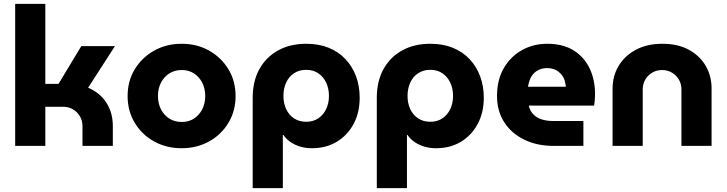

<svg xmlns="http://www.w3.org/2000/svg" viewBox="-20 -750 3736 987"><path d="M58 0V-730H213V-319H281L398 -513H571L433 -299Q493 -274 526.5 -222.5Q560 -171 560 -102V0H404V-102Q404 -130 390.5 -152.5Q377 -175 355 -188Q333 -201 305 -201H213V0Z M914 12Q835 12 772 -23Q709 -58 672.5 -119Q636 -180 636 -256Q636 -333 672.5 -393.5Q709 -454 772 -489.5Q835 -525 914 -525Q993 -525 1055.5 -489.5Q1118 -454 1154.5 -393.5Q1191 -333 1191 -256Q1191 -180 1154.5 -119Q1118 -58 1055 -23Q992 12 914 12ZM914 -123Q951 -123 978 -141Q1005 -159 1020 -189Q1035 -219 1035 -257Q1035 -294 1020 -324Q1005 -354 978 -372Q951 -390 914 -390Q877 -390 849.5 -372Q822 -354 807 -324Q792 -294 792 -257Q792 -219 807 -189Q822 -159 849.5 -141Q877 -123 914 -123Z M1554 -525Q1619 -525 1669.5 -504.5Q1720 -484 1755.5 -446.5Q1791 -409 1810 -358.5Q1829 -308 1829 -247Q1829 -171 1797.5 -112.5Q1766 -54 1711 -21Q1656 12 1583 12Q1552 12 1524.5 4Q1497 -4 1474.5 -19Q1452 -34 1437 -56H1434V217H1279V-247Q1279 -332 1313 -394Q1347 -456 1409 -490.5Q1471 -525 1554 -525ZM1554 -391Q1518 -391 1491.5 -373.5Q1465 -356 1451 -325.5Q1437 -295 1437 -257Q1437 -219 1451 -189Q1465 -159 1491.5 -141.5Q1518 -124 1554 -124Q1590 -124 1616 -141.5Q1642 -159 1656.5 -189Q1671 -219 1671 -257Q1671 -295 1656.5 -325.5Q1642 -356 1616 -373.5Q1590 -391 1554 -391Z M2192 -525Q2257 -525 2307.5 -504.5Q2358 -484 2393.5 -446.5Q2429 -409 2448 -358.5Q2467 -308 2467 -247Q2467 -171 2435.5 -112.5Q2404 -54 2349 -21Q2294 12 2221 12Q2190 12 2162.5 4Q2135 -4 2112.5 -19Q2090 -34 2075 -56H2072V217H1917V-247Q1917 -332 1951 -394Q1985 -456 2047 -490.5Q2109 -525 2192 -525ZM2192 -391Q2156 -391 2129.5 -373.5Q2103 -356 2089 -325.5Q2075 -295 2075 -257Q2075 -219 2089 -189Q2103 -159 2129.5 -141.5Q2156 -124 2192 -124Q2228 -124 2254 -141.5Q2280 -159 2294.5 -189Q2309 -219 2309 -257Q2309 -295 2294.5 -325.5Q2280 -356 2254 -373.5Q2228 -391 2192 -391Z M2827 0Q2740 0 2674 -32.5Q2608 -65 2571.5 -122.5Q2535 -180 2535 -256Q2535 -340 2570 -400Q2605 -460 2663.5 -492.5Q2722 -525 2793 -525Q2874 -525 2928.5 -491Q2983 -457 3011 -398.5Q3039 -340 3039 -265Q3039 -252 3037.5 -234.5Q3036 -217 3034 -207H2698Q2704 -181 2721 -163Q2738 -145 2764 -136.5Q2790 -128 2822 -128H2979V0ZM2694 -304H2889Q2887 -320 2883 -335Q2879 -350 2870.5 -361.5Q2862 -373 2851 -381.5Q2840 -390 2825.5 -395Q2811 -400 2793 -400Q2770 -400 2752 -392Q2734 -384 2722 -370.5Q2710 -357 2703.5 -339.5Q2697 -322 2694 -304Z M3129 0V-295Q3129 -359 3160 -411Q3191 -463 3248.5 -494Q3306 -525 3385 -525Q3465 -525 3521.5 -494Q3578 -463 3608 -411Q3638 -359 3638 -295V0H3483V-291Q3483 -318 3470 -340.5Q3457 -363 3434.5 -376.5Q3412 -390 3384 -390Q3355 -390 3332.5 -376.5Q3310 -363 3297 -340.5Q3284 -318 3284 -291V0Z"/></svg>

Font: MuseoModerno Thin
Style: Bold
Weight: 700
Version: Version 1.003